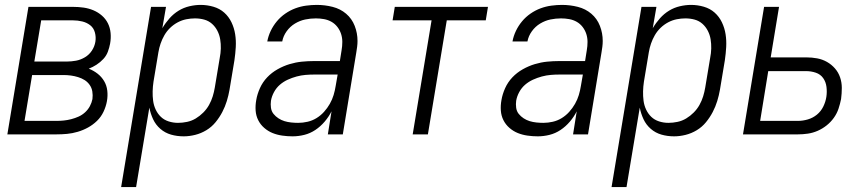

<svg xmlns="http://www.w3.org/2000/svg" viewBox="-20 -548 3540 783"><path d="M10 0 96 -520H278Q300 -520 321 -517Q342 -514 361 -506Q380 -498 395.5 -484.5Q411 -471 420 -453Q429 -435 431 -413.5Q433 -392 429 -370Q426 -354 420 -337.5Q414 -321 401.5 -307.5Q389 -294 373.5 -284Q358 -274 342 -268Q362 -260 378 -247.5Q394 -235 404.5 -217.5Q415 -200 417.5 -178.5Q420 -157 416 -135Q412 -113 402 -92Q392 -71 375.5 -55Q359 -39 339 -28Q319 -17 297 -10.5Q275 -4 253.5 -2Q232 0 210 0ZM120 -297H252Q271 -297 290 -300.5Q309 -304 326.5 -314.5Q344 -325 355 -342Q366 -359 369 -378Q372 -397 367 -415.5Q362 -434 348 -445Q334 -456 315.5 -460.5Q297 -465 278 -465H148ZM80 -55H210Q225 -55 240 -56.5Q255 -58 270.5 -62Q286 -66 300.5 -72.5Q315 -79 327 -90Q339 -101 346.5 -115Q354 -129 357 -144Q359 -160 356.5 -175Q354 -190 345.5 -202Q337 -214 325 -221.5Q313 -229 298.5 -233.5Q284 -238 269 -240Q254 -242 239 -242H111Z M474 215 596 -520H657L642 -433Q655 -455 671.5 -473.5Q688 -492 708.5 -504.5Q729 -517 752.5 -522.5Q776 -528 798 -528Q825 -528 850.5 -520.5Q876 -513 894.5 -496.5Q913 -480 924 -457Q935 -434 939 -408.5Q943 -383 941.5 -356Q940 -329 936 -302L916 -182Q912 -159 905 -136Q898 -113 886.5 -91Q875 -69 859 -49.5Q843 -30 821.5 -17Q800 -4 776 2Q752 8 729 8Q702 8 677.5 1Q653 -6 634 -22.5Q615 -39 604.5 -61.5Q594 -84 589 -109L535 215ZM706 -47Q724 -47 743 -51Q762 -55 778.5 -65Q795 -75 809 -89Q823 -103 832.5 -120Q842 -137 847.5 -155Q853 -173 856 -191L876 -311Q880 -331 880.5 -350Q881 -369 878 -387.5Q875 -406 866.5 -422.5Q858 -439 844.5 -451Q831 -463 813 -468Q795 -473 775 -473Q758 -473 740 -469.5Q722 -466 705 -457Q688 -448 674 -434.5Q660 -421 650.5 -404.5Q641 -388 635 -370.5Q629 -353 626 -335L606 -215Q603 -195 602.5 -175.5Q602 -156 604.5 -137Q607 -118 615 -101Q623 -84 636 -71.5Q649 -59 667.5 -53Q686 -47 706 -47Z M1173 8Q1152 8 1131 5Q1110 2 1091.5 -5.5Q1073 -13 1057.5 -26.5Q1042 -40 1033 -58Q1024 -76 1022.5 -97Q1021 -118 1025 -140Q1029 -164 1040 -188.5Q1051 -213 1069.5 -232.5Q1088 -252 1112 -265.5Q1136 -279 1161 -286.5Q1186 -294 1211 -296.5Q1236 -299 1261 -299H1366L1373 -343Q1376 -360 1376 -377Q1376 -394 1371 -409.5Q1366 -425 1356 -438Q1346 -451 1332 -459Q1318 -467 1301.5 -470Q1285 -473 1268 -473Q1246 -473 1224.5 -468.5Q1203 -464 1183 -452Q1163 -440 1149 -420.5Q1135 -401 1131 -379H1070Q1074 -401 1084 -422Q1094 -443 1109 -461Q1124 -479 1143.5 -492.5Q1163 -506 1184.5 -514Q1206 -522 1228.5 -525Q1251 -528 1272 -528Q1305 -528 1336.5 -520Q1368 -512 1391.5 -492Q1415 -472 1426.5 -442.5Q1438 -413 1438 -381Q1438 -369 1436.5 -357.5Q1435 -346 1433 -334L1378 0H1317L1332 -94Q1321 -72 1304 -52Q1287 -32 1266 -18Q1245 -4 1221 2Q1197 8 1173 8ZM1196 -47Q1215 -47 1234.5 -51.5Q1254 -56 1271 -66.5Q1288 -77 1301.5 -92Q1315 -107 1325 -124.5Q1335 -142 1340.5 -160.5Q1346 -179 1349 -198L1357 -244H1262Q1244 -244 1226 -242.5Q1208 -241 1189.5 -236Q1171 -231 1153.5 -223Q1136 -215 1121.5 -202.5Q1107 -190 1097.5 -172.5Q1088 -155 1085 -137Q1083 -123 1085 -108.5Q1087 -94 1095.5 -83.5Q1104 -73 1115.5 -65.5Q1127 -58 1140 -54Q1153 -50 1167.5 -48.5Q1182 -47 1196 -47Z M1663 0 1740 -465H1581L1590 -520H1970L1961 -465H1802L1725 0Z M2173 8Q2152 8 2131 5Q2110 2 2091.5 -5.5Q2073 -13 2057.5 -26.5Q2042 -40 2033 -58Q2024 -76 2022.5 -97Q2021 -118 2025 -140Q2029 -164 2040 -188.5Q2051 -213 2069.5 -232.5Q2088 -252 2112 -265.5Q2136 -279 2161 -286.5Q2186 -294 2211 -296.5Q2236 -299 2261 -299H2366L2373 -343Q2376 -360 2376 -377Q2376 -394 2371 -409.5Q2366 -425 2356 -438Q2346 -451 2332 -459Q2318 -467 2301.5 -470Q2285 -473 2268 -473Q2246 -473 2224.5 -468.5Q2203 -464 2183 -452Q2163 -440 2149 -420.5Q2135 -401 2131 -379H2070Q2074 -401 2084 -422Q2094 -443 2109 -461Q2124 -479 2143.5 -492.5Q2163 -506 2184.5 -514Q2206 -522 2228.5 -525Q2251 -528 2272 -528Q2305 -528 2336.5 -520Q2368 -512 2391.5 -492Q2415 -472 2426.5 -442.5Q2438 -413 2438 -381Q2438 -369 2436.5 -357.5Q2435 -346 2433 -334L2378 0H2317L2332 -94Q2321 -72 2304 -52Q2287 -32 2266 -18Q2245 -4 2221 2Q2197 8 2173 8ZM2196 -47Q2215 -47 2234.5 -51.5Q2254 -56 2271 -66.5Q2288 -77 2301.5 -92Q2315 -107 2325 -124.5Q2335 -142 2340.5 -160.5Q2346 -179 2349 -198L2357 -244H2262Q2244 -244 2226 -242.5Q2208 -241 2189.5 -236Q2171 -231 2153.5 -223Q2136 -215 2121.5 -202.5Q2107 -190 2097.5 -172.5Q2088 -155 2085 -137Q2083 -123 2085 -108.5Q2087 -94 2095.5 -83.5Q2104 -73 2115.5 -65.5Q2127 -58 2140 -54Q2153 -50 2167.5 -48.5Q2182 -47 2196 -47Z M2474 215 2596 -520H2657L2642 -433Q2655 -455 2671.5 -473.5Q2688 -492 2708.5 -504.5Q2729 -517 2752.5 -522.5Q2776 -528 2798 -528Q2825 -528 2850.5 -520.5Q2876 -513 2894.5 -496.5Q2913 -480 2924 -457Q2935 -434 2939 -408.5Q2943 -383 2941.5 -356Q2940 -329 2936 -302L2916 -182Q2912 -159 2905 -136Q2898 -113 2886.5 -91Q2875 -69 2859 -49.5Q2843 -30 2821.5 -17Q2800 -4 2776 2Q2752 8 2729 8Q2702 8 2677.5 1Q2653 -6 2634 -22.5Q2615 -39 2604.5 -61.5Q2594 -84 2589 -109L2535 215ZM2706 -47Q2724 -47 2743 -51Q2762 -55 2778.5 -65Q2795 -75 2809 -89Q2823 -103 2832.5 -120Q2842 -137 2847.5 -155Q2853 -173 2856 -191L2876 -311Q2880 -331 2880.5 -350Q2881 -369 2878 -387.5Q2875 -406 2866.5 -422.5Q2858 -439 2844.5 -451Q2831 -463 2813 -468Q2795 -473 2775 -473Q2758 -473 2740 -469.5Q2722 -466 2705 -457Q2688 -448 2674 -434.5Q2660 -421 2650.5 -404.5Q2641 -388 2635 -370.5Q2629 -353 2626 -335L2606 -215Q2603 -195 2602.5 -175.5Q2602 -156 2604.5 -137Q2607 -118 2615 -101Q2623 -84 2636 -71.5Q2649 -59 2667.5 -53Q2686 -47 2706 -47Z M3010 0 3096 -520H3157L3123 -314H3268Q3291 -314 3312.5 -310Q3334 -306 3352.5 -295.5Q3371 -285 3385 -269Q3399 -253 3406 -232.5Q3413 -212 3413 -189.5Q3413 -167 3410 -144Q3406 -124 3399.5 -104.5Q3393 -85 3380.5 -67.5Q3368 -50 3351 -36.5Q3334 -23 3314.5 -14.5Q3295 -6 3274.5 -3Q3254 0 3234 0ZM3080 -55H3234Q3254 -55 3274.5 -61Q3295 -67 3311.5 -80.5Q3328 -94 3337.5 -113.5Q3347 -133 3350 -153Q3353 -173 3350.5 -193.5Q3348 -214 3337 -229.5Q3326 -245 3307 -251.5Q3288 -258 3267 -258H3113Z"/></svg>

Font: Iosevka Term Curly Lt Obl
Style: Regular
Weight: 300
Italic angle: -9°
Designer: Belleve Invis
Foundry: Belleve Invis
Version: Version 32.3.0